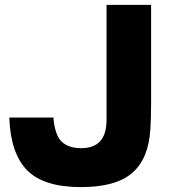

<svg xmlns="http://www.w3.org/2000/svg" viewBox="-20 -750 690 784"><path d="M597 -326Q597 -270 594 -223Q587 -102 520 -44Q453 14 311 14Q158 14 90.5 -55Q23 -124 18 -270H198Q204 -199 231.5 -172Q259 -145 312 -145Q415 -145 415 -260V-730H597Z"/></svg>

Font: Nacelle Heavy
Style: Regular
Weight: 800
Designer: Sora Sagano
Foundry: Sora Sagano
Version: Version 1.000;FEAKit 1.0